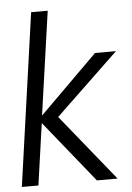

<svg xmlns="http://www.w3.org/2000/svg" viewBox="-53 -791 572 831"><g transform="rotate(-5 232.5 -375.0)"><path d="M8 0 114 -750H186L122 -300L374 -550H465L191 -288L424 0H334L118 -268L80 0Z"/></g></svg>

Font: Oakes Grotesk Light
Style: Italic
Weight: 300
Italic angle: -8°
Designer: Samuel Oakes
Foundry: Samuel Oakes
Version: Version 1.000;PS 001.000;hotconv 1.0.88;makeotf.lib2.5.64775